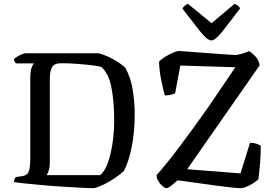

<svg xmlns="http://www.w3.org/2000/svg" viewBox="-20 -982 1430 1002"><path d="M470 0Q442 0 398.5 -2.5Q355 -5 305 -8Q255 -11 206 -15.5Q157 -20 116.5 -24Q76 -28 53 -32Q53 -40 56 -47Q59 -54 63 -58L91 -62Q119 -65 128.5 -83.5Q138 -102 138 -158V-572Q138 -612 145.5 -630Q153 -648 156 -651H64Q54 -660 53 -673Q58 -679 70 -686.5Q82 -694 94.5 -699Q107 -704 113 -704H495Q516 -699 543.5 -686.5Q571 -674 596 -658Q621 -642 635 -627Q663 -575 673 -510.5Q683 -446 683 -384Q683 -292 667 -213.5Q651 -135 627 -91Q608 -72 580 -53Q552 -34 522.5 -19.5Q493 -5 470 0ZM223 -68H503Q527 -88 543 -133Q559 -178 567.5 -236.5Q576 -295 576 -355Q576 -450 561.5 -525Q547 -600 508 -633Q489 -638 454.5 -642Q420 -646 379 -649Q338 -652 299 -652Q263 -652 251.5 -631Q240 -610 240 -573V-134Q240 -110 234.5 -92.5Q229 -75 223 -68ZM849 0Q841 0 828.5 -10.5Q816 -21 806.5 -36.5Q797 -52 797 -68Q849 -126 918.5 -218.5Q988 -311 1069 -426Q1102 -475 1137.5 -526.5Q1173 -578 1208 -631L921 -640L894 -495Q888 -492 873.5 -488Q859 -484 840 -484Q830 -519 820.5 -568.5Q811 -618 810 -660Q821 -673 842.5 -686Q864 -699 884 -707.5Q904 -716 912 -716Q919 -716 949.5 -713.5Q980 -711 1021 -708Q1062 -705 1103 -702Q1144 -699 1173 -697Q1202 -695 1208 -695Q1220 -695 1243.5 -702Q1267 -709 1280 -715Q1296 -706 1313.5 -687Q1331 -668 1335 -641L957 -99L1235 -77L1285 -237Q1304 -237 1319.5 -231.5Q1335 -226 1341 -221Q1341 -178 1337 -128Q1333 -78 1328 -46Q1310 -29 1281.5 -14.5Q1253 0 1237 0Q1223 0 1189 -3.5Q1155 -7 1111 -13Q1067 -19 1024 -25Q981 -31 949 -35.5Q917 -40 907 -41Q889 -25 873 -12.5Q857 0 849 0ZM1083 -771Q1062 -771 1025.5 -817Q989 -863 932 -937Q935 -944 943.5 -951.5Q952 -959 961 -962L1084 -861L1204 -962Q1213 -959 1221.5 -952.5Q1230 -946 1233 -938Q1175 -861 1139 -816Q1103 -771 1083 -771Z"/></svg>

Font: Texturina
Style: Regular
Weight: 400
Designer: Guillermo Torres Carreño
Foundry: Omnibus-Type
Version: Version 1.002; ttfautohint (v1.8.3)